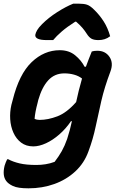

<svg xmlns="http://www.w3.org/2000/svg" viewBox="-22 -823 642 1044"><path d="M303 -550Q353 -550 386.5 -522.5Q420 -495 438 -460H445Q452 -479 460 -500Q468 -521 477 -543Q483 -545 490.5 -546Q498 -547 507 -547Q551 -547 573.5 -513.5Q596 -480 578 -433Q546 -348 529 -274.5Q512 -201 498 -134Q484 -67 459 0Q436 64 387.5 109Q339 154 273.5 177.5Q208 201 133 201Q75 201 48.5 188.5Q22 176 11 160Q-10 131 3 78Q6 68 9.5 59.5Q13 51 17 43H23Q49 57 85 65.5Q121 74 176 74Q201 74 226 70Q251 66 275 57Q298 27 314 -1.5Q330 -30 343 -67Q351 -92 357.5 -116Q364 -140 369 -164H364Q336 -123 300.5 -92Q265 -61 228 -44Q191 -27 159 -27Q120 -27 93 -47.5Q66 -68 51 -101.5Q36 -135 33.5 -174.5Q31 -214 40 -253L47 -279Q82 -420 150 -485Q218 -550 303 -550ZM166 -177Q178 -171 193 -171Q239 -171 290 -190.5Q341 -210 392 -268Q398 -297 406 -329Q414 -361 424 -396Q406 -410 381 -417Q356 -424 328 -424Q275 -424 240.5 -386.5Q206 -349 186 -279L182 -262Q169 -214 166 -177ZM376 -803H408Q434 -803 451 -797.5Q468 -792 490 -770Q519 -742 541.5 -707Q564 -672 577 -626Q563 -615 547 -610Q531 -605 514 -605Q489 -605 475.5 -612.5Q462 -620 450 -639Q440 -655 426.5 -671Q413 -687 392 -705H387Q343 -677 314 -652Q285 -627 267 -605H234Q166 -605 170 -634Q172 -645 180 -659Q188 -673 207 -692Q242 -727 289 -757Q336 -787 376 -803Z"/></svg>

Font: Recursive Sn Csl St
Style: Bold Italic
Weight: 700
Italic angle: -15°
Version: Version 1.079;hotconv 1.0.112;makeotfexe 2.5.65598; ttfautoh